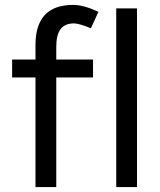

<svg xmlns="http://www.w3.org/2000/svg" viewBox="-20 -756 646 776"><path d="M276.4 -736.2Q297 -736.2 322.7 -729.1Q348.4 -722 377.8 -708.2L347.4 -641.8Q299.4 -661.4 278.8 -661.4Q242.4 -661.4 224.9 -638.3Q207.4 -615.2 207.4 -567.2V0H123.4V-574Q123.4 -655 161.3 -695.6Q199.2 -736.2 276.4 -736.2ZM29 -515.4H356V-443H29ZM449.8 -722H533.8V0H449.8Z"/></svg>

Font: 寒蝉端黑体 Light
Style: Regular
Weight: 300
Designer: ChillDuanSans {Warren2060}; 
Source Han Sans {Ryoko NISHIZUKA 西塚涼子 (kana, bopomofo & ideographs); Paul D. Hunt (Latin, G
Foundry: ChillType&Adobe
Version: Version 1.300;Glyphs 3.3 (3306)